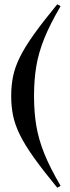

<svg xmlns="http://www.w3.org/2000/svg" viewBox="-20 -765 326 900"><path d="M139.5 -315Q139.5 -239.5 150.2 -175.2Q161 -111 188 -44.2Q215 22.5 264 106L248.5 115Q181 33 138.5 -26.8Q96 -86.5 73 -133.5Q50 -180.5 41.2 -223.5Q32.5 -266.5 32.5 -315Q32.5 -364 41.2 -407Q50 -450 73 -496.8Q96 -543.5 138.5 -603.2Q181 -663 248.5 -745L264 -736Q215 -652.5 188 -585.8Q161 -519 150.2 -455Q139.5 -391 139.5 -315Z"/></svg>

Font: Newsreader Display
Style: Bold
Weight: 700
Designer: Hugues Gentile
Foundry: Production Type
Version: Version 1.001